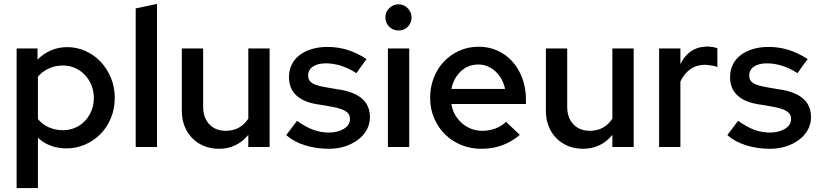

<svg xmlns="http://www.w3.org/2000/svg" viewBox="-20 -752 4195 982"><path d="M65 210V-504H172V-447Q201 -477 240 -494Q279 -511 324 -511Q373 -511 417.5 -491Q462 -471 495 -436Q528 -401 547.5 -353.5Q567 -306 567 -252Q567 -196 547.5 -148.5Q528 -101 494 -66.5Q460 -32 415 -12.5Q370 7 319 7Q277 7 239 -7Q201 -21 174 -48V210ZM302 -417Q263 -417 230 -402Q197 -387 174 -360V-143Q197 -115 230.5 -100.5Q264 -86 302 -86Q335 -86 364 -98.5Q393 -111 414 -133Q435 -155 447.5 -185Q460 -215 460 -251Q460 -286 447.5 -316.5Q435 -347 413.5 -369.5Q392 -392 363.5 -404.5Q335 -417 302 -417Z M783 -732V0H674V-709Z M1019 -504V-206Q1019 -150 1050.5 -116.5Q1082 -83 1135 -83Q1209 -83 1250 -145V-504H1359V0H1250V-62Q1191 9 1100 9Q1058 9 1023 -5.5Q988 -20 963 -45.5Q938 -71 924 -106.5Q910 -142 910 -185V-504Z M1444 -61Q1458 -79 1471.5 -97.5Q1485 -116 1499 -134Q1544 -102 1582.5 -88Q1621 -74 1662 -74Q1707 -74 1738.5 -93Q1770 -112 1770 -144Q1770 -163 1758.5 -174.5Q1747 -186 1726.5 -193.5Q1706 -201 1677.5 -206Q1649 -211 1614 -217L1606 -218Q1458 -241 1458 -358Q1458 -393 1472 -421.5Q1486 -450 1512 -470Q1538 -490 1574.5 -501Q1611 -512 1655 -512Q1709 -512 1758 -496.5Q1807 -481 1855 -450Q1841 -432 1828.5 -414Q1816 -396 1803 -378Q1724 -428 1647 -428Q1605 -428 1580.5 -411.5Q1556 -395 1556 -366Q1556 -347 1566 -336Q1576 -325 1595.5 -318Q1615 -311 1644.5 -306Q1674 -301 1714 -294L1722 -293Q1872 -267 1872 -153Q1872 -118 1856 -88.5Q1840 -59 1811.5 -37.5Q1783 -16 1745 -3.5Q1707 9 1663 9Q1598 9 1541 -8.5Q1484 -26 1444 -61Z M2019 -596Q1990 -596 1970.5 -615.5Q1951 -635 1951 -663Q1951 -691 1971 -710.5Q1991 -730 2019 -730Q2045 -730 2065 -710Q2085 -690 2085 -663Q2085 -635 2066 -615.5Q2047 -596 2019 -596ZM2073 -504V0H1964V-504Z M2639 -62Q2594 -25 2546 -8Q2498 9 2441 9Q2388 9 2340.5 -10Q2293 -29 2257.5 -63.5Q2222 -98 2201 -146Q2180 -194 2180 -252Q2180 -305 2198 -352.5Q2216 -400 2249 -435.5Q2282 -471 2328 -492Q2374 -513 2429 -513Q2480 -513 2524.5 -493Q2569 -473 2601 -437Q2633 -401 2651.5 -351.5Q2670 -302 2670 -243V-220H2289Q2293 -191 2307 -166Q2321 -141 2342 -122.5Q2363 -104 2389.5 -93.5Q2416 -83 2446 -83Q2481 -83 2513 -94.5Q2545 -106 2568 -129Q2586 -112 2603.5 -95.5Q2621 -79 2639 -62ZM2427 -422Q2373 -422 2336 -386.5Q2299 -351 2289 -297H2563Q2558 -324 2545.5 -346.5Q2533 -369 2515 -386Q2497 -403 2474.5 -412.5Q2452 -422 2427 -422Z M2881 -504V-206Q2881 -150 2912.5 -116.5Q2944 -83 2997 -83Q3071 -83 3112 -145V-504H3221V0H3112V-62Q3053 9 2962 9Q2920 9 2885 -5.5Q2850 -20 2825 -45.5Q2800 -71 2786 -106.5Q2772 -142 2772 -185V-504Z M3351 0V-504H3460V-424Q3479 -464 3511 -487.5Q3543 -511 3584 -513Q3589 -514 3594 -514Q3599 -514 3604 -514Q3618 -513 3628.5 -511Q3639 -509 3649 -505V-409Q3637 -414 3622.5 -416.5Q3608 -419 3595 -420Q3590 -420 3585 -420.5Q3580 -421 3575 -420Q3536 -418 3506.5 -395Q3477 -372 3460 -335V0Z M3700 -61Q3714 -79 3727.5 -97.5Q3741 -116 3755 -134Q3800 -102 3838.5 -88Q3877 -74 3918 -74Q3963 -74 3994.5 -93Q4026 -112 4026 -144Q4026 -163 4014.5 -174.5Q4003 -186 3982.5 -193.5Q3962 -201 3933.5 -206Q3905 -211 3870 -217L3862 -218Q3714 -241 3714 -358Q3714 -393 3728 -421.5Q3742 -450 3768 -470Q3794 -490 3830.5 -501Q3867 -512 3911 -512Q3965 -512 4014 -496.5Q4063 -481 4111 -450Q4097 -432 4084.5 -414Q4072 -396 4059 -378Q3980 -428 3903 -428Q3861 -428 3836.5 -411.5Q3812 -395 3812 -366Q3812 -347 3822 -336Q3832 -325 3851.5 -318Q3871 -311 3900.5 -306Q3930 -301 3970 -294L3978 -293Q4128 -267 4128 -153Q4128 -118 4112 -88.5Q4096 -59 4067.5 -37.5Q4039 -16 4001 -3.5Q3963 9 3919 9Q3854 9 3797 -8.5Q3740 -26 3700 -61Z"/></svg>

Font: Rosa Sans Medium
Style: Regular
Weight: 500
Designer: Pentagram / MCKL
Foundry: Pentagram / MCKL
Version: Version 1.005;September 16, 2019;FontCreator 11.5.0.2425 64-